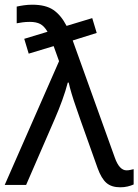

<svg xmlns="http://www.w3.org/2000/svg" viewBox="-26 -786 588 816"><path d="M-6 0 225 -526 202 -590 96 -558 77 -621 176 -651Q162 -675 145 -684Q128 -693 101 -693Q83 -693 69.5 -691Q56 -689 45 -687V-758Q58 -761 75.5 -763.5Q93 -766 111 -766Q168 -766 200.5 -744Q233 -722 257 -676L366 -709L385 -646L283 -614L462 -116Q481 -62 512 -62Q520 -62 528.5 -64Q537 -66 542 -67V-2Q531 3 516.5 6.5Q502 10 485 10Q448 10 426.5 -8.5Q405 -27 389 -71L316 -276Q308 -300 297.5 -329.5Q287 -359 278.5 -387.5Q270 -416 266 -435H262Q253 -400 238.5 -360Q224 -320 207 -281L85 0Z"/></svg>

Font: BC Sans
Style: Regular
Weight: 400
Designer: Monotype Design Team
Province of B.C.
Foundry: Monotype Imaging Inc.
Version: Version 2.000;GOOG;noto-source:20170915:90ef993387c0